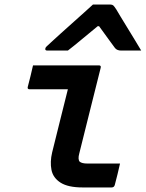

<svg xmlns="http://www.w3.org/2000/svg" viewBox="-20 -823 640 843"><path d="M125 -536H414Q425 -536 422 -525Q398 -431 375 -337.5Q352 -244 328 -149Q321 -123 330 -113Q340 -105 363 -105H507Q502 -82 496 -58Q490 -34 484 -11Q481 0 470 0H343Q279 0 246 -21Q213 -42 206 -77Q199 -112 209 -154Q226 -225 243.5 -293Q261 -361 278 -431H110Q99 -431 102 -442Q108 -465 114 -489Q120 -513 125 -536ZM388 -803H465Q473 -803 477.5 -799Q482 -795 491 -781Q496 -772 508.5 -751.5Q521 -731 537.5 -704Q554 -677 570.5 -650Q587 -623 600 -601H512Q494 -601 485 -612Q478 -622 460 -646Q442 -670 415 -708H409Q365 -672 334.5 -646.5Q304 -621 278 -601H188Q177 -601 179 -610Q180 -615 184.5 -619Q189 -623 205 -638Q220 -652 245 -674.5Q270 -697 298 -722Q326 -747 350.5 -769Q375 -791 388 -803Z"/></svg>

Font: Recursive Mn Lnr St SmB
Style: Italic
Weight: 600
Italic angle: -15°
Monospace: yes
Version: Version 1.079;hotconv 1.0.112;makeotfexe 2.5.65598; ttfautoh